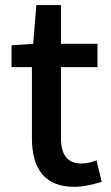

<svg xmlns="http://www.w3.org/2000/svg" viewBox="-20 -722 436 755"><path d="M272.5 12.7Q105.5 12.7 105.5 -179.7V-458H25.4V-543.9L110.4 -549.8L123 -702.1H219.7V-549.8H363.3V-458H219.7V-178.7Q219.7 -79.1 299.8 -79.1Q330.1 -79.1 359.4 -91.8L379.9 -6.8Q317.4 12.7 272.5 12.7Z"/></svg>

Font: Gen Shin Gothic Medium
Style: Regular
Weight: 500
Designer: [Source Han Sans]
Ryoko NISHIZUKA  (kana & ideographs); Paul D. Hunt (Latin, Greek & Cyrillic); Wenlong ZHANG  (bopomofo
Version: Version 1.002.20150607